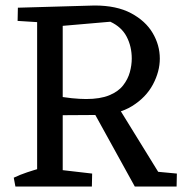

<svg xmlns="http://www.w3.org/2000/svg" viewBox="-20 -678 678 698"><path d="M175 -259 178 -331Q210 -324 240.5 -321Q271 -318 293 -318Q344 -318 377 -331.5Q410 -345 427.5 -367.5Q445 -390 452 -415.5Q459 -441 459 -465Q459 -509 440.5 -544.5Q422 -580 381 -599L196 -583L45 -650L324 -658Q404 -658 456.5 -630Q509 -602 535 -558Q561 -514 561 -465Q561 -418 536 -371Q511 -324 460.5 -292.5Q410 -261 333 -260ZM36 0 30 -32Q53 -43 78.5 -51.5Q104 -60 129 -67L130 0ZM174 0 177 -63 315 -47 314 0ZM115 0V-650H208V0ZM482 0 485 -60 623 -47 622 0ZM140 -596 44 -602 45 -650H138ZM470 0 305 -299 398 -308 588 0Z"/></svg>

Font: Eczar
Style: Regular
Weight: 400
Designer: Vaibhav Singh
Foundry: Rosetta Type Foundry
Version: Version 2.000